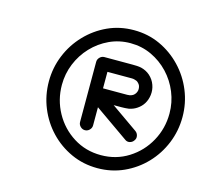

<svg xmlns="http://www.w3.org/2000/svg" viewBox="-94 -716 929 855"><g transform="rotate(15 370.5 -288.0)"><path d="M326 -456Q338 -456 347 -447Q356 -438 356 -426Q356 -357 356 -287.5Q356 -218 356 -149Q356 -137 347 -128Q338 -119 326 -119Q314 -119 305 -128Q296 -137 296 -149Q296 -218 296 -287.5Q296 -357 296 -426Q296 -438 305 -447Q314 -456 326 -456ZM296 -426Q296 -438 305 -447Q314 -456 326 -456Q359 -456 391.5 -456Q424 -456 456 -456Q466 -456 476 -455.5Q486 -455 496 -453Q520 -447 537 -432Q556 -415 564 -392Q572 -370 569 -346Q563 -301 527 -277Q511 -266 490 -262Q482 -261 473.5 -260.5Q465 -260 456 -260Q424 -260 391.5 -260Q359 -260 327 -260Q316 -260 314.5 -270.5Q313 -281 316 -293Q320 -305 327.5 -312.5Q335 -320 344 -314Q394 -279 444 -244Q494 -209 544 -174Q554 -167 556.5 -154.5Q559 -142 551 -132Q544 -122 532 -119.5Q520 -117 510 -125Q460 -160 410 -195Q360 -230 310 -265Q301 -271 298.5 -280.5Q296 -290 299 -299Q302 -307 309 -313.5Q316 -320 327 -320Q359 -320 391.5 -320Q424 -320 456 -320Q462 -320 467.5 -320Q473 -320 479 -321Q488 -323 494 -327Q507 -336 510 -353Q511 -363 508 -372Q505 -380 498 -386Q492 -392 482 -394Q476 -396 469 -396Q462 -396 456 -396Q424 -396 391.5 -396Q359 -396 326 -396Q314 -396 305 -405Q296 -414 296 -426ZM423 -546Q371 -546 326 -525Q281 -504 247 -468Q213 -432 194 -385.5Q175 -339 175 -288Q175 -219 207.5 -160Q240 -101 296.5 -65.5Q353 -30 423 -30Q493 -30 549.5 -65.5Q606 -101 638.5 -160Q671 -219 671 -288Q671 -339 652 -385.5Q633 -432 599 -468Q565 -504 520 -525Q475 -546 423 -546ZM423 -606Q488 -606 543.5 -580.5Q599 -555 641.5 -510.5Q684 -466 707.5 -408.5Q731 -351 731 -288Q731 -224 707.5 -166.5Q684 -109 642 -65Q600 -21 544 4.5Q488 30 423 30Q358 30 302 4.5Q246 -21 204 -65Q162 -109 138.5 -166.5Q115 -224 115 -288Q115 -351 138.5 -408.5Q162 -466 204.5 -510.5Q247 -555 302.5 -580.5Q358 -606 423 -606Z"/></g></svg>

Font: FRB American Cursive Guidelines Arrows
Style: Bold Italic
Weight: 700
Italic angle: -25°
Version: Version 2.0;Modular Font Editor K font №1